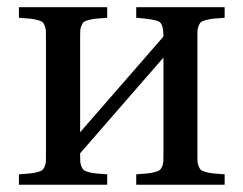

<svg xmlns="http://www.w3.org/2000/svg" viewBox="-20 -510 672 530"><path d="M32.2 0V-28.8Q52.7 -30.3 63 -31.2Q73.2 -32.2 83.3 -34.9Q93.3 -37.6 96.7 -40.3Q100.1 -43 103.3 -50.5Q106.4 -58.1 106.7 -65.2Q106.9 -72.3 106.9 -86.9V-402.8Q106.9 -417.5 106.7 -424.6Q106.4 -431.6 103.3 -439.2Q100.1 -446.8 96.7 -449.5Q93.3 -452.1 83.3 -454.8Q73.2 -457.5 63 -458.5Q52.7 -459.5 32.2 -460.9V-490.2H275.9V-460.9Q255.4 -459.5 245.1 -458.5Q234.9 -457.5 224.9 -454.8Q214.8 -452.1 211.4 -449.5Q208 -446.8 204.8 -439.2Q201.7 -431.6 201.4 -424.6Q201.2 -417.5 201.2 -402.8V-145L431.2 -409.2Q431.2 -442.4 419.9 -449.7Q408.7 -457 356 -460.9V-490.2H600.1V-460.9Q579.6 -459.5 569.3 -458.5Q559.1 -457.5 549.1 -454.8Q539.1 -452.1 535.4 -449.5Q531.7 -446.8 528.6 -439.5Q525.4 -432.1 525.1 -424.8Q524.9 -417.5 524.9 -402.8V-86.9Q524.9 -72.3 525.1 -64.9Q525.4 -57.6 528.6 -50.3Q531.7 -43 535.4 -40.3Q539.1 -37.6 549.1 -34.9Q559.1 -32.2 569.3 -31.2Q579.6 -30.3 600.1 -28.8V0H356V-28.8Q376.5 -30.3 386.7 -31.2Q397 -32.2 407 -34.9Q417 -37.6 420.7 -40.3Q424.3 -43 427.5 -50.3Q430.7 -57.6 430.9 -64.9Q431.2 -72.3 431.2 -86.9V-351.1L201.2 -86.9Q201.2 -72.3 201.4 -65.2Q201.7 -58.1 204.8 -50.5Q208 -43 211.4 -40.3Q214.8 -37.6 224.9 -34.9Q234.9 -32.2 245.1 -31.2Q255.4 -30.3 275.9 -28.8V0Z"/></svg>

Font: Heuristica
Style: Regular
Weight: 400
Version: Version 1.0.2